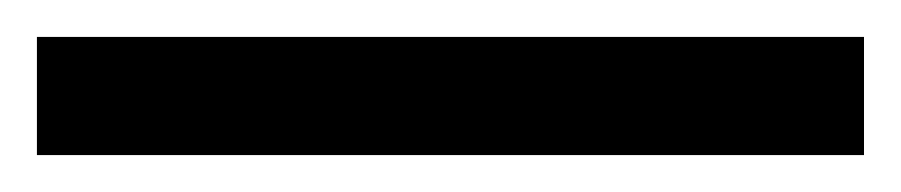

<svg xmlns="http://www.w3.org/2000/svg" viewBox="-22 70 488 104"><path d="M446 154H-2V90H446Z"/></svg>

Font: Noto Sans Thaana
Style: Regular
Weight: 400
Designer: Monotype Design Team
Foundry: Monotype Imaging Inc.
Version: Version 2.001